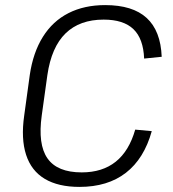

<svg xmlns="http://www.w3.org/2000/svg" viewBox="-20 -727 680 754"><path d="M292 7Q209 7 156 -24.5Q103 -56 82.5 -119Q62 -182 75 -273L97 -433Q110 -521 148.5 -582.5Q187 -644 249 -675.5Q311 -707 393 -707Q501 -707 556 -656.5Q611 -606 615 -504L546 -497Q543 -575 504 -612.5Q465 -650 387 -650Q293 -650 237.5 -596Q182 -542 166 -432L144 -274Q128 -160 166.5 -105Q205 -50 301 -50Q382 -50 434.5 -92Q487 -134 511 -218L576 -212Q546 -104 474.5 -48.5Q403 7 292 7Z"/></svg>

Font: Pathway Extreme 28pt Light
Style: Italic
Weight: 300
Italic angle: -8°
Designer: Eduardo Rodriguez Tunni
Foundry: Eduardo Rodriguez Tunni
Version: Version 1.001;gftools[0.9.26]